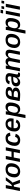

<svg xmlns="http://www.w3.org/2000/svg" viewBox="3085 -3850 972 7182"><g transform="rotate(-90 3571.0 -259.0)"><path d="M181.6 -223.1 138.2 0H17.1L120.1 -528.3H241.2L196.8 -300.3Q219.2 -301.3 232.2 -307.1Q245.1 -313 261.7 -328.6Q270 -336.9 282 -351.3Q293.9 -365.7 309.1 -387.2L412.6 -528.3H533.2L401.4 -351.6Q359.9 -298.3 330.1 -280.3L436.5 0H314.9L238.3 -230Q220.2 -223.1 181.6 -223.1Z M1055.7 -333.5Q1055.7 -278.8 1042.7 -225.8Q1029.8 -172.9 1004.4 -130.9Q965.3 -63 899.2 -26.6Q833 9.8 749 9.8Q646.5 9.8 586.4 -47.6Q526.4 -105 526.4 -204.6Q527.3 -303.7 564.5 -379.4Q602.1 -455.6 669.9 -496.6Q737.8 -537.6 828.6 -537.6Q939.5 -537.6 997.6 -484.1Q1055.7 -430.7 1055.7 -333.5ZM929.7 -326.7Q929.7 -453.6 821.8 -453.6Q762.7 -453.6 727.5 -422.9Q704.1 -402.3 687.3 -366.7Q670.4 -331.1 661.6 -289.1Q652.8 -247.1 652.8 -208Q652.8 -141.6 680.2 -107.9Q707.5 -74.2 761.2 -74.2Q795.9 -74.2 820.6 -84.7Q845.2 -95.2 863.8 -116.2Q892.6 -146.5 909.7 -202.4Q926.8 -258.3 929.7 -326.7Z M1270.5 -231 1226.1 0H1105L1207.5 -528.3H1328.6L1287.1 -314.5H1491.7L1533.2 -528.3H1654.3L1551.8 0H1430.7L1475.1 -231Z M1924.8 -76.2Q1968.3 -76.2 1997.6 -102.5Q2026.9 -128.9 2044.4 -181.2L2157.7 -157.2Q2103.5 9.8 1918.9 9.8Q1815.9 9.8 1760.5 -44.7Q1705.1 -99.1 1705.1 -196.3Q1705.1 -292.5 1742.7 -376Q1780.3 -459.5 1842.5 -498.8Q1904.8 -538.1 1997.1 -538.1Q2085.9 -538.1 2138.7 -493.2Q2191.4 -448.2 2197.8 -368.7L2076.7 -357.4Q2073.7 -403.8 2051.3 -428Q2028.8 -452.1 1988.8 -452.1Q1930.2 -452.1 1897.2 -413.3Q1864.3 -374.5 1841.8 -282.7Q1836.9 -255.9 1834 -233.9Q1831.1 -211.9 1831.1 -195.8Q1831.1 -76.2 1924.8 -76.2Z M2369.6 -236.8Q2366.2 -219.7 2365.7 -189.5Q2365.7 -133.3 2391.8 -103.3Q2418 -73.2 2469.2 -73.2Q2509.3 -73.2 2539.3 -94.7Q2569.3 -116.2 2587.4 -157.7L2689.5 -123Q2653.3 -50.3 2598.9 -20.3Q2544.4 9.8 2459.5 9.8Q2357.4 9.8 2300.3 -45.9Q2243.2 -101.6 2243.2 -202.1Q2243.2 -301.8 2278.3 -378.9Q2313 -455.1 2377.2 -496.6Q2441.4 -538.1 2524.4 -538.1Q2625.5 -538.1 2681.2 -486.3Q2736.8 -434.6 2736.8 -340.3Q2736.8 -291 2725.1 -236.8ZM2384.3 -320.3H2622.1L2624 -350.1Q2624 -405.3 2597.4 -431.9Q2570.8 -458.5 2524.9 -458.5Q2471.7 -458.5 2435.5 -422.9Q2399.4 -387.2 2384.3 -320.3Z M3073.2 9.8Q3012.7 9.8 2974.6 -15.6Q2936.5 -41 2920.9 -86.9H2919.4Q2918 -76.2 2915.3 -58.1Q2912.6 -40 2907.7 -15.1Q2900.4 22.9 2889.6 78.6Q2878.9 134.3 2864.7 207.5H2744.6L2864.3 -411.1Q2866.7 -424.3 2869.1 -437Q2871.6 -449.7 2873.5 -462.9Q2876 -479.5 2878.4 -495.8Q2880.9 -512.2 2882.8 -528.3H2999.5Q2999.5 -522.5 2997.8 -506.1Q2996.1 -489.7 2993.9 -472.9Q2991.7 -456.1 2989.3 -447.3H2991.2Q3026.4 -495.1 3066.4 -516.6Q3106.4 -538.1 3164.1 -538.1Q3241.7 -538.1 3284.9 -491.9Q3328.1 -445.8 3328.1 -365.2Q3328.1 -266.6 3297.9 -173.3Q3267.6 -80.1 3212.9 -35.2Q3158.2 9.8 3073.2 9.8ZM3116.7 -452.1Q3059.6 -452.1 3023.4 -416.7Q2987.3 -381.3 2968.3 -310.5Q2961.4 -292 2956.3 -270.8Q2951.2 -249.5 2948.5 -229.2Q2945.8 -209 2945.8 -191.9Q2945.8 -136.7 2973.4 -105.7Q3001 -74.7 3050.3 -74.7Q3104 -74.7 3134.8 -107.9Q3150.4 -124.5 3162.6 -152.6Q3174.8 -180.7 3183.3 -214.1Q3191.9 -247.6 3196.5 -281.2Q3201.2 -314.9 3201.2 -342.3Q3201.2 -397 3180.9 -424.6Q3160.6 -452.1 3116.7 -452.1Z M3910.2 -407.7Q3910.2 -356 3874.5 -321Q3838.9 -286.1 3774.4 -275.4L3773.9 -272Q3825.2 -264.2 3855.7 -234.1Q3886.2 -204.1 3886.2 -159.2Q3886.2 -77.6 3816.2 -33.9Q3746.1 9.8 3616.7 9.8Q3494.1 9.8 3379.4 -10.3L3436 -312.5Q3457.5 -426.3 3521.2 -479.7Q3585 -533.2 3702.1 -533.2Q3800.8 -533.2 3855.5 -500.2Q3910.2 -467.3 3910.2 -407.7ZM3648.4 -307.6Q3713.4 -307.6 3747.3 -328.4Q3781.2 -349.1 3781.2 -388.7Q3781.2 -419.4 3760 -436Q3738.8 -452.6 3696.8 -452.6Q3638.2 -452.6 3606.4 -421.1Q3574.7 -389.6 3563 -329.1L3558.6 -307.6ZM3515.1 -82Q3574.7 -73.2 3622.6 -73.2Q3690.9 -73.2 3726.1 -93.8Q3761.2 -114.3 3761.2 -159.7Q3761.2 -194.3 3731 -212.9Q3700.7 -231.4 3638.7 -231.4H3544.4Z M4362.3 4.9Q4314.5 4.9 4290 -15.1Q4265.6 -35.2 4265.6 -69.8Q4265.6 -78.6 4266.4 -86.4Q4267.1 -94.2 4268.1 -101.1H4265.1Q4224.1 -38.1 4182.9 -14.2Q4141.6 9.8 4083 9.8Q4014.6 9.8 3973.1 -31Q3931.6 -71.8 3931.6 -135.7Q3931.6 -226.1 3994.6 -272.2Q4057.6 -318.4 4198.2 -320.8L4297.9 -322.3Q4308.1 -368.7 4308.1 -385.7Q4308.1 -421.4 4289.1 -438.7Q4270 -456.1 4233.9 -456.1Q4184.1 -456.1 4159.2 -437.3Q4134.3 -418.5 4124.5 -381.8L4009.8 -397Q4028.3 -467.8 4085.2 -502.9Q4142.1 -538.1 4237.3 -538.1Q4332.5 -538.1 4380.1 -501.2Q4427.7 -464.4 4427.7 -394Q4427.7 -371.1 4417 -317.4L4381.8 -141.1Q4377.4 -117.2 4377.4 -103Q4377.4 -84 4389.9 -77.1Q4402.3 -70.3 4416 -70.3Q4431.6 -70.3 4446.3 -73.7L4439.5 -4.9Q4420.4 1.5 4401.1 3.2Q4381.8 4.9 4362.3 4.9ZM4056.2 -152.3Q4056.2 -117.2 4076.9 -96.7Q4097.7 -76.2 4131.8 -76.2Q4173.8 -76.2 4208 -102.5Q4231.9 -119.6 4248.5 -145Q4265.1 -170.4 4272.5 -200.7L4284.2 -251L4198.7 -250.5Q4160.2 -249.5 4134 -242.4Q4107.9 -235.4 4090.8 -223.1Q4074.2 -211.4 4065.2 -193.6Q4056.2 -175.8 4056.2 -152.3Z M4803.7 0 4863.8 -310.1Q4873.5 -360.4 4873.5 -382.3Q4873.5 -414.6 4856.9 -430.7Q4840.3 -446.8 4806.2 -446.8Q4758.3 -446.8 4721.9 -406.2Q4685.5 -365.7 4672.4 -294.9L4614.7 0H4494.1L4575.2 -415.5Q4585 -461.9 4594.2 -528.3H4710.4Q4710.4 -524.9 4708 -508.1Q4705.6 -491.2 4702.4 -471.4Q4699.2 -451.7 4696.8 -438H4698.2Q4734.9 -494.1 4771.2 -515.9Q4807.6 -537.6 4857.4 -537.6Q4980 -537.6 4994.1 -424.3Q5033.7 -486.3 5073.7 -512Q5113.8 -537.6 5166 -537.6Q5232.9 -537.6 5268.6 -502Q5304.2 -466.3 5304.2 -398.9Q5304.2 -368.2 5293.9 -318.8L5231.9 0H5111.8L5171.9 -307.1Q5181.6 -356.4 5181.6 -382.3Q5181.6 -414.6 5165 -430.7Q5148.4 -446.8 5114.3 -446.8Q5065.9 -446.8 5030 -406Q4994.1 -365.2 4981.4 -296.4L4923.3 0Z M5895.5 -333.5Q5895.5 -278.8 5882.6 -225.8Q5869.6 -172.9 5844.2 -130.9Q5805.2 -63 5739 -26.6Q5672.9 9.8 5588.9 9.8Q5486.3 9.8 5426.3 -47.6Q5366.2 -105 5366.2 -204.6Q5367.2 -303.7 5404.3 -379.4Q5441.9 -455.6 5509.8 -496.6Q5577.6 -537.6 5668.5 -537.6Q5779.3 -537.6 5837.4 -484.1Q5895.5 -430.7 5895.5 -333.5ZM5769.5 -326.7Q5769.5 -453.6 5661.6 -453.6Q5602.5 -453.6 5567.4 -422.9Q5543.9 -402.3 5527.1 -366.7Q5510.3 -331.1 5501.5 -289.1Q5492.7 -247.1 5492.7 -208Q5492.7 -141.6 5520 -107.9Q5547.4 -74.2 5601.1 -74.2Q5635.7 -74.2 5660.4 -84.7Q5685.1 -95.2 5703.6 -116.2Q5732.4 -146.5 5749.5 -202.4Q5766.6 -258.3 5769.5 -326.7Z M6233.4 9.8Q6172.9 9.8 6134.8 -15.6Q6096.7 -41 6081.1 -86.9H6079.6Q6078.1 -76.2 6075.4 -58.1Q6072.8 -40 6067.9 -15.1Q6060.5 22.9 6049.8 78.6Q6039.1 134.3 6024.9 207.5H5904.8L6024.4 -411.1Q6026.9 -424.3 6029.3 -437Q6031.7 -449.7 6033.7 -462.9Q6036.1 -479.5 6038.6 -495.8Q6041 -512.2 6043 -528.3H6159.7Q6159.7 -522.5 6158 -506.1Q6156.2 -489.7 6154.1 -472.9Q6151.9 -456.1 6149.4 -447.3H6151.4Q6186.5 -495.1 6226.6 -516.6Q6266.6 -538.1 6324.2 -538.1Q6401.9 -538.1 6445.1 -491.9Q6488.3 -445.8 6488.3 -365.2Q6488.3 -266.6 6458 -173.3Q6427.7 -80.1 6373 -35.2Q6318.4 9.8 6233.4 9.8ZM6276.9 -452.1Q6219.7 -452.1 6183.6 -416.7Q6147.5 -381.3 6128.4 -310.5Q6121.6 -292 6116.5 -270.8Q6111.3 -249.5 6108.6 -229.2Q6106 -209 6106 -191.9Q6106 -136.7 6133.5 -105.7Q6161.1 -74.7 6210.4 -74.7Q6264.2 -74.7 6294.9 -107.9Q6310.5 -124.5 6322.8 -152.6Q6335 -180.7 6343.5 -214.1Q6352.1 -247.6 6356.7 -281.2Q6361.3 -314.9 6361.3 -342.3Q6361.3 -397 6341.1 -424.6Q6320.8 -452.1 6276.9 -452.1Z M6798.8 -724.6 6779.8 -629.4H6659.2L6677.7 -724.6ZM6760.7 -528.3 6657.7 0H6537.1L6639.6 -528.3Z M7021.5 -528.3 6918.5 0H6798.3L6900.9 -528.3ZM7141.6 -689.9 7122.1 -588.9H7022.9L7043 -689.9ZM6937 -689.9 6917.5 -588.9H6819.8L6838.9 -689.9Z"/></g></svg>

Font: Arimo SemiBold
Style: Italic
Weight: 600
Italic angle: -12°
Version: Version 1.33